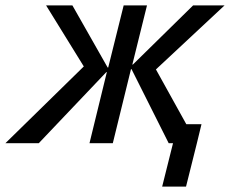

<svg xmlns="http://www.w3.org/2000/svg" viewBox="-92 -528 848 708"><path d="M634 0 594 160H506L546 0H530L393 -273H391L324 0H238L302 -262H300L51 0H-72L217 -283L78 -508H175L305 -279H307L364 -508H450L396 -290H398L620 -508H736L483 -272L595 -70H651Z"/></svg>

Font: CST
Style: Italic
Weight: 400
Italic angle: -14°
Version: Version 1.00